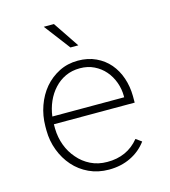

<svg xmlns="http://www.w3.org/2000/svg" viewBox="-111 -828 822 928"><g transform="rotate(-15 300.0 -364.5)"><path d="M320.8 9.8Q380.9 9.8 429.4 -13.7Q478 -37.1 509.8 -80.1L481.4 -100.6Q451.7 -64 411.4 -45.9Q371.1 -27.8 321.8 -28.3Q276.4 -28.3 239.3 -46.6Q202.1 -64.9 176.3 -95.7Q149.4 -126 134.8 -165.3Q120.1 -204.6 119.1 -248.5V-271H523.4V-304.2Q522.9 -352.1 508.5 -394.5Q494.1 -437 466.8 -469.2Q439.5 -501 399.9 -519.5Q360.4 -538.1 310.1 -538.1Q258.3 -538.1 215.6 -516.4Q172.9 -494.6 142.1 -458.5Q111.3 -421.9 94.2 -373.5Q77.1 -325.2 76.7 -272.5V-251Q77.1 -198.7 95 -151.6Q112.8 -104.5 144.5 -68.4Q176.3 -32.2 221.2 -11.2Q266.1 9.8 320.8 9.8ZM310.1 -500Q349.1 -500 380.6 -484.6Q412.1 -469.2 434.1 -443.8Q456.5 -418 468.8 -384.3Q481 -350.6 481 -314.9V-309.1H121.6Q126.5 -348.1 141.8 -382.8Q157.2 -417.5 181.2 -443.4Q205.1 -469.7 237.5 -484.9Q270 -500 310.1 -500ZM332 -608.9 244.6 -738.8H193.8L292.5 -608.9Z"/></g></svg>

Font: Roboto Mono ExtraLight
Style: Regular
Weight: 250
Monospace: yes
Designer: Google
Version: Version 3.000